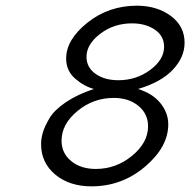

<svg xmlns="http://www.w3.org/2000/svg" viewBox="-20 -642 667 673"><path d="M124 -137.2Q124 -156.2 130.1 -177.2Q136.2 -198.2 153.1 -227.1Q169.9 -255.9 210.4 -283.4Q251 -311 309.1 -330.1Q273.9 -339.8 242.9 -366.9Q211.9 -394 211.9 -437Q211.9 -502.9 286.4 -562.5Q360.8 -622.1 460.9 -622.1H461.9Q532.7 -621.1 579.8 -585.4Q627 -549.8 627 -492.2Q627 -441.4 585.9 -397.7Q544.9 -354 463.9 -330.1Q515.6 -314 542.7 -280Q569.8 -246.1 569.8 -206.1Q569.8 -127 488.5 -57.9Q407.2 11.2 300.8 11.2Q223.6 11.2 173.8 -30Q124 -71.3 124 -137.2ZM195.8 -148.9Q195.8 -105 229.5 -77.4Q263.2 -49.8 315.9 -49.8Q386.7 -49.8 442.9 -95.9Q499 -142.1 499 -199.2Q499 -243.2 465.1 -271Q431.2 -298.8 378.9 -298.8Q307.1 -298.8 251.5 -252.9Q195.8 -207 195.8 -148.9ZM283.2 -442.9Q283.2 -405.8 314.7 -383.3Q346.2 -360.8 395 -360.8Q458 -360.8 506.6 -397Q555.2 -433.1 555.2 -478Q555.2 -516.1 522.7 -538.1Q490.2 -560.1 442.9 -560.1Q378.9 -560.1 331.1 -523.4Q283.2 -486.8 283.2 -442.9Z"/></svg>

Font: CMU Typewriter Text Variable Width
Style: Italic
Weight: 500
Italic angle: -14.04°
Version: Version 0.7.0